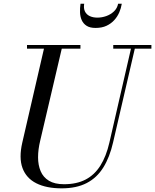

<svg xmlns="http://www.w3.org/2000/svg" viewBox="-20 -990 828 1024"><path d="M309 14.5Q227.5 14.5 173.8 -12.5Q120 -39.5 100 -93.8Q80 -148 99 -230L219 -750H314L194.5 -240Q183 -193 183 -151.2Q183 -109.5 196.8 -77Q210.5 -44.5 241 -26Q271.5 -7.5 321.5 -7.5Q388.5 -7.5 436.2 -32.2Q484 -57 515.2 -106.5Q546.5 -156 563.5 -230L683 -750H703.5L583 -230Q565 -151.5 531 -96.8Q497 -42 442.5 -13.8Q388 14.5 309 14.5ZM124 -730.5V-750H409V-730.5ZM584 -730.5V-750H787.5V-730.5ZM489.5 -841Q459.5 -841 441.8 -852.5Q424 -864 415.8 -882.8Q407.5 -901.5 406.8 -924.2Q406 -947 409.5 -970H429Q425 -945.5 433 -929Q441 -912.5 458.5 -904.2Q476 -896 499.5 -896Q523 -896 546.5 -904.2Q570 -912.5 587.5 -929Q605 -945.5 610 -970H629.5Q626 -947 616.2 -924.2Q606.5 -901.5 589.5 -882.8Q572.5 -864 548 -852.5Q523.5 -841 489.5 -841Z"/></svg>

Font: Bodoni Moda 11pt
Style: Italic
Weight: 400
Italic angle: -13°
Version: Version 2.004